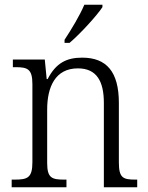

<svg xmlns="http://www.w3.org/2000/svg" viewBox="-20 -786 622 806"><path d="M251 -619V-606H272C318 -645 387 -721 410 -756V-766H334C315 -721 280 -663 251 -619ZM29 0H259V-32H251C198 -32 178 -38 178 -102V-326C178 -421 212 -499 307 -499C387 -499 416 -443 416 -354V0H556V-32H549C496 -32 479 -39 479 -105V-354C479 -485 427 -544 325 -544C260 -544 215 -522 180 -454H176L168 -536H34V-504H45C95 -504 116 -497 116 -433V-105C116 -39 95 -32 41 -32H29Z"/></svg>

Font: Noto Serif Myanmar SemiCondensed Light
Style: Regular
Weight: 300
Width: 4
Designer: Ben Mitchell and the Monotype Design Team
Foundry: Monotype Imaging Inc.
Version: Version 2.106